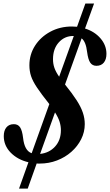

<svg xmlns="http://www.w3.org/2000/svg" viewBox="-20 -923 626 1094"><path d="M88.5 151.5 142 1.5Q80.5 -13 41 -53.2Q1.5 -93.5 1.5 -147.5Q1.5 -179 16.5 -197.2Q31.5 -215.5 59 -215.5Q82.5 -215.5 94.5 -197.5Q106.5 -179.5 111.5 -137.5Q119.5 -64 160.5 -50L261 -330Q215.5 -387 191 -423.8Q166.5 -460.5 157 -489.2Q147.5 -518 147.5 -551Q147.5 -612.5 179.5 -662.5Q211.5 -712.5 266.5 -742.2Q321.5 -772 390 -772Q405 -772 419 -770.5L466.5 -903H516L464.5 -760.5Q519 -743.5 552.8 -704.2Q586.5 -665 586.5 -616Q586.5 -584.5 571.5 -566.2Q556.5 -548 529.5 -548Q506.5 -548 494.2 -566Q482 -584 476.5 -626Q469.5 -686 445 -704.5L350.5 -441.5Q392 -390 416.8 -351.5Q441.5 -313 452.2 -280.8Q463 -248.5 463 -216Q463 -170.5 442.5 -129.8Q422 -89 386.5 -57.8Q351 -26.5 304.8 -8.8Q258.5 9 206.5 9Q202.5 9 198 9Q193.5 9 189 8.5L138 151.5ZM317 -486 400.5 -718H397.5Q348 -718 315 -681.5Q282 -645 282 -585.5Q282 -559 290.2 -535.8Q298.5 -512.5 317 -486ZM208.5 -46Q260.5 -51.5 293.8 -88Q327 -124.5 327 -181Q327 -204.5 319.8 -228.5Q312.5 -252.5 293.5 -282.5Z"/></svg>

Font: Libre Caslon Condensed Bold
Style: Italic
Weight: 700
Italic angle: -22.583°
Designer: Pablo Impallari, Rodrigo Fuenzalida, Katja Schimmel, Ertekin Erdin
Foundry: Pablo Impallari, Rodrigo Fuenzalida
Version: Version 2.000; ttfautohint (v1.8.4.7-5d5b);gftools[0.9.33]